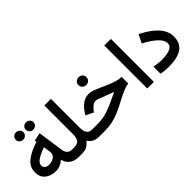

<svg xmlns="http://www.w3.org/2000/svg" viewBox="58 -1414 2138 2138"><g transform="rotate(-45 1127.5 -344.5)"><path d="M308.6 -631.8Q308.6 -656.2 326.2 -672.9Q343.8 -689.5 369.1 -689.5Q394 -689.5 411.6 -672.9Q429.2 -656.2 429.2 -631.8Q429.2 -607.4 411.6 -590.8Q394 -574.2 369.1 -574.2Q343.8 -574.2 326.2 -591.1Q308.6 -607.9 308.6 -631.8ZM150.4 -631.8Q150.4 -656.2 168 -672.9Q185.5 -689.5 210.9 -689.5Q235.8 -689.5 253.4 -672.9Q271 -656.2 271 -631.8Q271 -607.4 253.4 -590.8Q235.8 -574.2 210.9 -574.2Q185.5 -574.2 168 -591.1Q150.4 -607.9 150.4 -631.8ZM518.6 0Q379.9 0 349.6 -120.1Q293 -67.9 220.2 -67.9Q145 -67.9 95 -108.4Q44.9 -148.9 44.9 -224.1Q44.9 -307.6 113.8 -362.8Q182.6 -418 298.3 -453.1L294.9 -476.6L390.6 -496.1L434.6 -190.4Q439.9 -153.3 460.7 -132.6Q481.4 -111.8 520.5 -111.8H535.6V0ZM327.1 -252.9Q327.1 -267.1 324.2 -283.7L314 -352.1Q237.8 -325.2 193.1 -295.4Q148.4 -265.6 148.4 -229.5Q148.4 -202.6 168 -187.7Q187.5 -172.9 220.2 -172.9Q246.6 -172.9 271 -182.1Q295.4 -191.4 311.3 -209.2Q327.1 -227.1 327.1 -252.9Z M646 -222.7V-677.7H750V-221.7Q750 -171.4 768.3 -141.6Q786.6 -111.8 837.9 -111.8H853.5V0H838.9Q785.6 0 753.2 -17.6Q720.7 -35.2 699.2 -69.3Q674.3 -36.1 644.3 -18.1Q614.3 0 552.7 0H516.1V-111.8H550.8Q606.4 -111.8 626 -141.6Q645.5 -171.4 646 -222.7Z M1074.7 -569.3Q1074.7 -595.2 1093 -612.8Q1111.3 -630.4 1138.2 -630.4Q1164.6 -630.4 1182.9 -612.8Q1201.2 -595.2 1201.2 -569.3Q1201.2 -543.9 1182.9 -526.1Q1164.6 -508.3 1138.2 -508.3Q1111.3 -508.3 1093 -526.1Q1074.7 -543.9 1074.7 -569.3ZM834 -111.8H917Q987.8 -111.8 1045.7 -127Q1103.5 -142.1 1164.1 -169.7Q1224.6 -197.3 1302.7 -234.4Q1254.9 -252 1210.7 -269.5Q1166.5 -287.1 1134.3 -299.1Q1102.1 -311 1089.4 -311Q1061 -311 1038.8 -293.9Q1016.6 -276.9 1000 -255.4L981.4 -231.9L891.6 -275.9L905.3 -297.9Q938.5 -352.1 983.6 -386.2Q1028.8 -420.4 1089.8 -420.4Q1115.2 -420.4 1150.1 -408Q1185.1 -395.5 1225.8 -377Q1266.6 -358.4 1310.3 -339.6Q1354 -320.8 1397.2 -307.6Q1440.4 -294.4 1480 -293.5V-189.5Q1438.5 -184.6 1391.1 -164.1Q1343.8 -143.6 1270.5 -104.5Q1208 -71.3 1153.6 -47.9Q1099.1 -24.4 1042.5 -12.2Q985.8 0 915.5 0H834Z M1694.3 -677.7V-0.5H1590.3V-677.7Z M1930.2 -110.4Q2010.3 -110.4 2059.6 -130.4Q2108.9 -150.4 2108.9 -196.8Q2108.9 -243.2 2054.4 -295.4Q2000 -347.7 1901.4 -398.9L1949.7 -497.6Q2026.9 -459 2085.4 -413.6Q2144 -368.2 2177 -315.2Q2210 -262.2 2210 -200.2Q2210 -97.2 2140.4 -49.1Q2070.8 -1 1937.5 -1Q1902.3 -1 1870.8 -3.9Q1839.4 -6.8 1810.5 -13.2V-124.5Q1842.3 -118.2 1873.5 -114.3Q1904.8 -110.4 1930.2 -110.4Z"/></g></svg>

Font: Vazirmatn RD UI FD Medium
Style: Regular
Weight: 500
Designer: Saber Rastikerdar
Foundry: Saber Rastikerdar
Version: Version 33.003